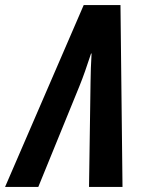

<svg xmlns="http://www.w3.org/2000/svg" viewBox="-82 -737 565 757"><path d="M-62 0H69L231 -397C247 -436 260 -475 277 -526H279C277 -489 275 -447 275 -413L269 0H401L393 -717H248Z"/></svg>

Font: Noto Sans ExtraCondensed
Style: Bold Italic
Weight: 700
Width: 2
Italic angle: -12°
Designer: Monotype Design Team
Foundry: Monotype Imaging Inc.
Version: Version 2.013